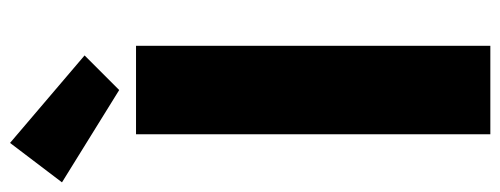

<svg xmlns="http://www.w3.org/2000/svg" viewBox="-358 -683 1016 390"><g transform="rotate(-90 150.0 -488.0)"><path d="M72.3 0V-719.7H252V0ZM162.1 -753.9 -25.4 -870.1 54.7 -975.6 232.4 -824.2Z"/></g></svg>

Font: Reddit Sans Black
Style: Regular
Weight: 900
Version: Version 1.014